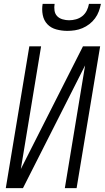

<svg xmlns="http://www.w3.org/2000/svg" viewBox="-20 -975 543 995"><path d="M10 0 132 -735H193L88 -99L410 -735H499L377 0H316L421 -636L99 0ZM329 -815Q300 -815 272 -822.5Q244 -830 225.5 -849.5Q207 -869 201.5 -897.5Q196 -926 201 -955H263Q260 -938 262.5 -920.5Q265 -903 276 -891.5Q287 -880 304 -875Q321 -870 338 -870Q356 -870 374 -875Q392 -880 406.5 -891.5Q421 -903 429.5 -920Q438 -937 441 -955H503Q499 -935 492 -916Q485 -897 472.5 -880Q460 -863 443 -850Q426 -837 407 -829Q388 -821 368 -818Q348 -815 329 -815Z"/></svg>

Font: Iosevka Curly Light Oblique
Style: Regular
Weight: 300
Italic angle: -9°
Monospace: yes
Designer: Belleve Invis
Foundry: Belleve Invis
Version: Version 11.1.0; ttfautohint (v1.8.3)